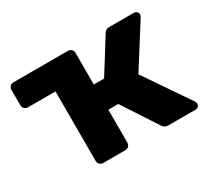

<svg xmlns="http://www.w3.org/2000/svg" viewBox="-108 -695 948 870"><g transform="rotate(-30 365.5 -260.0)"><path d="M708 -33.2Q712.4 -27.2 712.4 -20.2Q712.4 -11.4 706.1 -5.7Q699.9 0 690.2 0H549.3Q538.4 0 531.8 -4.4Q525.1 -8.9 520.1 -15.9L401.5 -197.5H349.6V-25.1Q349.6 -14.5 342.4 -7.2Q335.1 0 324.5 0H208.8Q198.1 0 190.9 -7.2Q183.6 -14.5 183.6 -25.1V-388.9H39.4Q28.7 -388.9 21.5 -396.1Q14.2 -403.4 14.2 -414V-494.9Q14.2 -505.5 21.5 -512.8Q28.7 -520 39.4 -520H324.5Q335.1 -520 342.4 -512.8Q349.6 -505.5 349.6 -494.9V-329.4H403.5L512.4 -503.8Q515.5 -509.3 522.1 -514.6Q528.8 -520 540.2 -520H667.7Q677.4 -520 683.8 -514.3Q690.2 -508.6 690.2 -499.8Q690.2 -496.5 688.7 -492.6Q687.2 -488.6 685.2 -485.9L547.7 -268.3Z"/></g></svg>

Font: Rubik Light
Style: Regular
Weight: 300
Designer: Hubert and Fischer
Foundry: Hubert and Fischer
Version: Version 2.300;gftools[0.9.30]